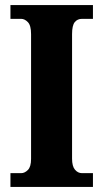

<svg xmlns="http://www.w3.org/2000/svg" viewBox="-20 -734 405 754"><path d="M21 0V-54H63Q77 -54 89.5 -66.5Q102 -79 102 -110V-600Q102 -634 89.5 -647Q77 -660 63 -660H21V-714H345V-660H302Q284 -660 273.5 -647Q263 -634 263 -600V-111Q263 -81 274.5 -67.5Q286 -54 302 -54H345V0Z"/></svg>

Font: Noto Serif Tamil Condensed ExtraBold
Style: Italic
Weight: 800
Width: 3
Italic angle: -12°
Designer: Indian Type Foundry, Tom Grace, and the Monotype Design Team
Foundry: Monotype Imaging Inc.
Version: Version 2.003; ttfautohint (v1.8.4.7-5d5b)